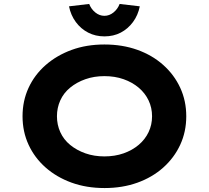

<svg xmlns="http://www.w3.org/2000/svg" viewBox="-20 -941 1057 971"><path d="M509 10Q417 10 341.5 -17.5Q266 -45 210.5 -94Q155 -143 124.5 -209Q94 -275 94 -353Q94 -431 124.5 -497Q155 -563 211 -612Q267 -661 342 -688.5Q417 -716 508 -716Q599 -716 674.5 -689Q750 -662 805.5 -612.5Q861 -563 891.5 -497Q922 -431 922 -353Q922 -275 891.5 -209Q861 -143 805.5 -93.5Q750 -44 674.5 -17Q599 10 509 10ZM508 -150Q561 -150 605 -165.5Q649 -181 681.5 -208.5Q714 -236 731.5 -273Q749 -310 749 -353Q749 -396 731.5 -433Q714 -470 681.5 -497.5Q649 -525 605 -540.5Q561 -556 508 -556Q456 -556 412 -540.5Q368 -525 335 -498Q302 -471 285 -433.5Q268 -396 268 -353Q268 -310 285 -272.5Q302 -235 335 -208Q368 -181 412 -165.5Q456 -150 508 -150ZM508 -757Q463 -757 426 -776Q389 -795 363.5 -829.5Q338 -864 329 -909L431 -921Q441 -895 462 -878Q483 -861 508 -861Q533 -861 554 -878Q575 -895 585 -921L687 -909Q678 -864 652.5 -829.5Q627 -795 590.5 -776Q554 -757 508 -757Z"/></svg>

Font: Lexend Mega
Style: Bold
Weight: 700
Version: Version 1.007